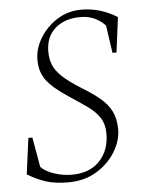

<svg xmlns="http://www.w3.org/2000/svg" viewBox="-50 -712 597 764"><g transform="rotate(-5 248.0 -330.0)"><path d="M192 10Q139 10 102.5 -2Q66 -14 30 -36L49 -180H65L86 -61Q104 -42 139 -30.5Q174 -19 209 -19Q280 -19 320 -61Q360 -103 360 -170Q360 -208 343 -234Q326 -260 295.5 -281.5Q265 -303 224 -330Q163 -370 137.5 -403.5Q112 -437 112 -486Q112 -531 138 -573.5Q164 -616 207 -643Q250 -670 303 -670Q343 -670 378.5 -659Q414 -648 446 -628L428 -488H412L396 -598Q383 -614 357.5 -627.5Q332 -641 297 -641Q234 -641 196 -607.5Q158 -574 158 -515Q158 -486 167.5 -462Q177 -438 202.5 -414Q228 -390 276 -360Q319 -334 348.5 -309.5Q378 -285 393 -255Q408 -225 408 -182Q408 -138 381 -93.5Q354 -49 305.5 -19.5Q257 10 192 10Z"/></g></svg>

Font: Spectral ExtraLight
Style: Italic
Weight: 275
Italic angle: -10°
Designer: Jean-Baptiste Levee
Foundry: Production Type
Version: Version 2.001